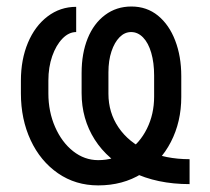

<svg xmlns="http://www.w3.org/2000/svg" viewBox="-20 -557 642 587"><path d="M229.5 -272.5V-334Q229.5 -393.6 248 -439.5Q266.6 -485.4 301.3 -511.2Q335.9 -537.1 381.8 -537.1Q428.7 -537.1 462.9 -509.3Q497.1 -481.4 515.6 -433.1Q534.2 -384.8 534.2 -324.2V-260.7Q534.2 -184.6 502.4 -123Q470.7 -61.5 413.1 -25.9Q355.5 9.8 280.3 9.8Q210.9 9.8 157.2 -27.3Q103.5 -64.5 73.7 -128.4Q43.9 -192.4 43.9 -271.5V-310.5Q43.9 -375 65.4 -426.3Q86.9 -477.5 125.5 -506.8Q164.1 -536.1 212.9 -536.1V-459Q190.4 -459 170.9 -439Q151.4 -418.9 139.6 -385.3Q127.9 -351.6 127.9 -310.5V-271.5Q127.9 -215.8 148.4 -168.9Q168.9 -122.1 203.6 -94.7Q238.3 -67.4 280.3 -67.4Q329.1 -67.4 368.2 -93.3Q407.2 -119.1 429.2 -163.6Q451.2 -208 451.2 -261.7V-326.2Q451.2 -365.2 442.4 -395.5Q433.6 -425.8 417.5 -442.4Q401.4 -459 380.9 -459Q361.3 -459 345.7 -443.4Q330.1 -427.7 320.8 -399.9Q311.5 -372.1 311.5 -335.9V-270.5Q311.5 -212.9 342.3 -167.5Q373 -122.1 429.7 -96.2Q486.3 -70.3 559.6 -70.3V5.9Q460 5.9 384.8 -30.8Q309.6 -67.4 269.5 -130.4Q229.5 -193.4 229.5 -272.5Z"/></svg>

Font: Pretendard JP Variable
Style: Regular
Weight: 400
Designer: Base glyphs from Inter by Rasmus Andersson; Hangul glyphs from Noto Sans CJK(Source Han Sans) by Jang Soo-young and Kang
Foundry: Kil Hyung-jin
Version: Version 1.307;Glyphs 3.2 (3192)